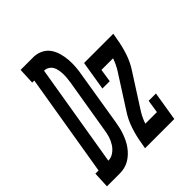

<svg xmlns="http://www.w3.org/2000/svg" viewBox="-261 -859 984 984"><g transform="rotate(-45 231.0 -367.5)"><path d="M-57 0 -53 -88H-30L63 -647H48L52 -735H83H148Q174 -734 196.5 -722.5Q219 -711 232.5 -691.5Q246 -672 253 -647.5Q260 -623 262 -597.5Q264 -572 262 -545.5Q260 -519 255 -493L207 -199Q204 -181 200 -164Q196 -147 190 -130.5Q184 -114 176 -97.5Q168 -81 157 -66Q146 -51 132.5 -38.5Q119 -26 103.5 -17Q88 -8 70.5 -4Q53 0 36 0ZM41 -88Q62 -88 80.5 -101Q99 -114 111 -133Q123 -152 129 -172Q135 -192 138 -213L187 -508Q189 -522 190.5 -537Q192 -552 191.5 -566.5Q191 -581 188.5 -595Q186 -609 179.5 -620.5Q173 -632 161 -639.5Q149 -647 135 -647H134ZM219 0 225 -33Q232 -77 246.5 -121Q261 -165 287 -204L401 -382Q410 -397 417 -412Q424 -427 429 -442H345L334 -371H281L307 -530H519L513 -497Q506 -453 491.5 -409Q477 -365 451 -326L394 -237L337 -148Q328 -133 321 -118Q314 -103 309 -88H393L404 -159H457L431 0Z"/></g></svg>

Font: Iosevka Curly Slab SmBdObl
Style: Regular
Weight: 600
Italic angle: -9°
Monospace: yes
Designer: Belleve Invis
Foundry: Belleve Invis
Version: Version 11.0.0; ttfautohint (v1.8.3)